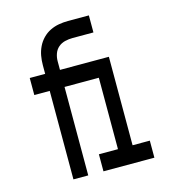

<svg xmlns="http://www.w3.org/2000/svg" viewBox="-109 -825 819 914"><g transform="rotate(-15 300.0 -367.5)"><path d="M140 0V-436H64V-520H140V-563Q140 -586 144 -608.5Q148 -631 158 -652Q168 -673 184.5 -690Q201 -707 221.5 -717Q242 -727 264.5 -731Q287 -735 310 -735H413V-651H310Q291 -651 272.5 -646.5Q254 -642 240 -630Q226 -618 219.5 -600Q213 -582 213 -563V-520H373V-436H213V0ZM288 0V-84H382V-436H298V-520H454V-84H539V0Z"/></g></svg>

Font: Iosevka Fixed Curly Md Ex
Style: Regular
Weight: 500
Width: 7
Monospace: yes
Designer: Belleve Invis
Foundry: Belleve Invis
Version: Version 30.1.2